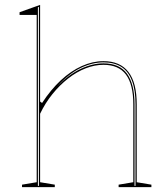

<svg xmlns="http://www.w3.org/2000/svg" viewBox="-20 -765 679 785"><path d="M599 -10V0H465V-10L525 -20V-338Q525 -420 495 -460Q465 -500 403 -500Q367 -500 330 -485.5Q293 -471 258.5 -444Q224 -417 194.5 -380.5Q165 -344 144 -300V-20L204 -10V0H70V-10L130 -20V-704H60V-715L144 -745V-350L152 -344Q188 -399 229 -437Q270 -475 314.5 -495Q359 -515 403 -515Q437 -515 462.5 -504Q488 -493 505 -471Q522 -449 530.5 -416Q539 -383 539 -338V-20ZM135 -5H139V-737L135 -735ZM530 -5H534V-338Q534 -397 519.5 -435Q505 -473 476 -491.5Q447 -510 403 -510Q357 -510 309.5 -487Q262 -464 215 -413Q262 -461 310 -483.5Q358 -506 403 -506Q468 -506 499 -464Q530 -422 530 -338Z"/></svg>

Font: Kalnia Glaze Thin Thin
Style: Regular
Weight: 250
Version: Version 1.110